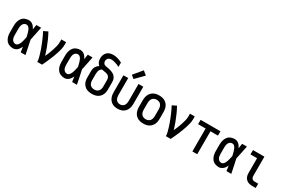

<svg xmlns="http://www.w3.org/2000/svg" viewBox="112 -1999 4776 3232"><g transform="rotate(30 2500.0 -383.0)"><path d="M219 8Q249 8 276 -7.5Q303 -23 320.5 -47.5Q338 -72 351 -100Q358 -50 366 0H459Q445 -67 431.5 -134.5Q418 -202 403 -268Q418 -334 430.5 -399.5Q443 -465 457 -530H364Q357 -483 350 -435Q337 -462 319.5 -485.5Q302 -509 275.5 -523.5Q249 -538 219 -538Q180 -538 143.5 -523.5Q107 -509 83 -477Q59 -445 50 -407Q41 -369 41 -330V-200Q41 -161 50 -123Q59 -85 83 -53Q107 -21 143.5 -6.5Q180 8 219 8ZM219 -76Q198 -76 179.5 -87.5Q161 -99 151 -118Q141 -137 137.5 -158Q134 -179 134 -200V-330Q134 -351 137.5 -372Q141 -393 151 -412.5Q161 -432 179.5 -443Q198 -454 219 -454Q242 -454 259.5 -437Q277 -420 286 -399.5Q295 -379 302 -357.5Q309 -336 314 -313.5Q319 -291 324 -269Q320 -250 316 -231Q312 -212 307 -193Q302 -174 295.5 -155.5Q289 -137 279.5 -120Q270 -103 254.5 -89.5Q239 -76 219 -76Z M688 0H782Q800 -38 817.5 -76.5Q835 -115 851.5 -154Q868 -193 883 -232.5Q898 -272 911 -312Q924 -352 933.5 -393.5Q943 -435 943 -477V-530H850V-477Q850 -435 839.5 -393.5Q829 -352 815.5 -311.5Q802 -271 786 -231.5Q770 -192 753 -154Q733 -220 708.5 -285Q684 -350 656 -413.5Q628 -477 594 -538L513 -498Q531 -464 547.5 -430Q564 -396 578.5 -361Q593 -326 607 -291Q621 -256 634 -220Q647 -184 657.5 -148Q668 -112 678 -75Q688 -38 688 0Z M1219 8Q1249 8 1276 -7.5Q1303 -23 1320.5 -47.5Q1338 -72 1351 -100Q1358 -50 1366 0H1459Q1445 -67 1431.5 -134.5Q1418 -202 1403 -268Q1418 -334 1430.5 -399.5Q1443 -465 1457 -530H1364Q1357 -483 1350 -435Q1337 -462 1319.5 -485.5Q1302 -509 1275.5 -523.5Q1249 -538 1219 -538Q1180 -538 1143.5 -523.5Q1107 -509 1083 -477Q1059 -445 1050 -407Q1041 -369 1041 -330V-200Q1041 -161 1050 -123Q1059 -85 1083 -53Q1107 -21 1143.5 -6.5Q1180 8 1219 8ZM1219 -76Q1198 -76 1179.5 -87.5Q1161 -99 1151 -118Q1141 -137 1137.5 -158Q1134 -179 1134 -200V-330Q1134 -351 1137.5 -372Q1141 -393 1151 -412.5Q1161 -432 1179.5 -443Q1198 -454 1219 -454Q1242 -454 1259.5 -437Q1277 -420 1286 -399.5Q1295 -379 1302 -357.5Q1309 -336 1314 -313.5Q1319 -291 1324 -269Q1320 -250 1316 -231Q1312 -212 1307 -193Q1302 -174 1295.5 -155.5Q1289 -137 1279.5 -120Q1270 -103 1254.5 -89.5Q1239 -76 1219 -76Z M1750 8Q1782 8 1814 1Q1846 -6 1873 -24Q1900 -42 1918.5 -69.5Q1937 -97 1944 -128.5Q1951 -160 1951 -192V-317Q1951 -339 1949 -361Q1947 -383 1938.5 -403Q1930 -423 1915 -440Q1900 -457 1881.5 -468.5Q1863 -480 1842.5 -487Q1822 -494 1800.5 -499.5Q1779 -505 1757.5 -508Q1736 -511 1714 -516.5Q1692 -522 1680 -541.5Q1668 -561 1668 -583Q1668 -604 1678 -623.5Q1688 -643 1708.5 -651Q1729 -659 1750 -659Q1779 -659 1807 -651.5Q1835 -644 1862 -634Q1889 -624 1914 -610V-694Q1874 -716 1829.5 -729.5Q1785 -743 1739 -743Q1707 -743 1675 -733.5Q1643 -724 1619.5 -700.5Q1596 -677 1585.5 -645.5Q1575 -614 1575 -581Q1575 -547 1588 -514Q1601 -481 1628 -461Q1603 -447 1584 -424.5Q1565 -402 1557 -374Q1549 -346 1549 -317V-192Q1549 -160 1556 -128.5Q1563 -97 1581.5 -69.5Q1600 -42 1627 -24Q1654 -6 1686 1Q1718 8 1750 8ZM1750 -76Q1728 -76 1706 -83.5Q1684 -91 1669 -108.5Q1654 -126 1648 -148Q1642 -170 1642 -192V-317Q1642 -340 1646.5 -362Q1651 -384 1663.5 -403.5Q1676 -423 1696 -434Q1718 -429 1740.5 -426Q1763 -423 1785.5 -417.5Q1808 -412 1826.5 -398Q1845 -384 1851.5 -362Q1858 -340 1858 -317V-192Q1858 -170 1852 -148Q1846 -126 1831 -108.5Q1816 -91 1794.5 -83.5Q1773 -76 1750 -76Z M2235 -560 2387 -714 2313 -774 2175 -609ZM2250 8Q2282 8 2314 0Q2346 -8 2372 -28Q2398 -48 2414.5 -76Q2431 -104 2437 -136Q2443 -168 2443 -200V-530H2350V-200Q2350 -178 2345.5 -155.5Q2341 -133 2328 -114Q2315 -95 2294 -85.5Q2273 -76 2250 -76Q2228 -76 2206.5 -85.5Q2185 -95 2172.5 -114Q2160 -133 2155 -155.5Q2150 -178 2150 -200V-530H2057V-200Q2057 -168 2063.5 -136Q2070 -104 2086.5 -76Q2103 -48 2129 -28Q2155 -8 2186.5 0Q2218 8 2250 8Z M2750 8Q2783 8 2815.5 0.5Q2848 -7 2875 -26.5Q2902 -46 2920 -74Q2938 -102 2944.5 -134.5Q2951 -167 2951 -200V-330Q2951 -363 2944.5 -395.5Q2938 -428 2920 -456Q2902 -484 2875 -503.5Q2848 -523 2815.5 -530.5Q2783 -538 2750 -538Q2717 -538 2685 -530.5Q2653 -523 2625.5 -503.5Q2598 -484 2580.5 -456Q2563 -428 2556 -395.5Q2549 -363 2549 -330V-200Q2549 -167 2556 -134.5Q2563 -102 2580.5 -74Q2598 -46 2625.5 -26.5Q2653 -7 2685 0.5Q2717 8 2750 8ZM2750 -76Q2727 -76 2704.5 -84.5Q2682 -93 2667.5 -112Q2653 -131 2647.5 -154Q2642 -177 2642 -200V-330Q2642 -353 2647.5 -376Q2653 -399 2667.5 -418Q2682 -437 2704.5 -445.5Q2727 -454 2750 -454Q2773 -454 2795.5 -445.5Q2818 -437 2832.5 -418Q2847 -399 2852.5 -376Q2858 -353 2858 -330V-200Q2858 -177 2852.5 -154Q2847 -131 2832.5 -112Q2818 -93 2795.5 -84.5Q2773 -76 2750 -76Z M3188 0H3282Q3300 -38 3317.5 -76.5Q3335 -115 3351.5 -154Q3368 -193 3383 -232.5Q3398 -272 3411 -312Q3424 -352 3433.5 -393.5Q3443 -435 3443 -477V-530H3350V-477Q3350 -435 3339.5 -393.5Q3329 -352 3315.5 -311.5Q3302 -271 3286 -231.5Q3270 -192 3253 -154Q3233 -220 3208.5 -285Q3184 -350 3156 -413.5Q3128 -477 3094 -538L3013 -498Q3031 -464 3047.5 -430Q3064 -396 3078.5 -361Q3093 -326 3107 -291Q3121 -256 3134 -220Q3147 -184 3157.5 -148Q3168 -112 3178 -75Q3188 -38 3188 0Z M3703 0H3797V-446H3943V-530H3557V-446H3703Z M4219 8Q4249 8 4276 -7.5Q4303 -23 4320.5 -47.5Q4338 -72 4351 -100Q4358 -50 4366 0H4459Q4445 -67 4431.5 -134.5Q4418 -202 4403 -268Q4418 -334 4430.5 -399.5Q4443 -465 4457 -530H4364Q4357 -483 4350 -435Q4337 -462 4319.5 -485.5Q4302 -509 4275.5 -523.5Q4249 -538 4219 -538Q4180 -538 4143.5 -523.5Q4107 -509 4083 -477Q4059 -445 4050 -407Q4041 -369 4041 -330V-200Q4041 -161 4050 -123Q4059 -85 4083 -53Q4107 -21 4143.5 -6.5Q4180 8 4219 8ZM4219 -76Q4198 -76 4179.5 -87.5Q4161 -99 4151 -118Q4141 -137 4137.5 -158Q4134 -179 4134 -200V-330Q4134 -351 4137.5 -372Q4141 -393 4151 -412.5Q4161 -432 4179.5 -443Q4198 -454 4219 -454Q4242 -454 4259.5 -437Q4277 -420 4286 -399.5Q4295 -379 4302 -357.5Q4309 -336 4314 -313.5Q4319 -291 4324 -269Q4320 -250 4316 -231Q4312 -212 4307 -193Q4302 -174 4295.5 -155.5Q4289 -137 4279.5 -120Q4270 -103 4254.5 -89.5Q4239 -76 4219 -76Z M4863 0H4934V-84H4863Q4845 -84 4828 -93Q4811 -102 4804 -119.5Q4797 -137 4797 -155V-530H4575V-446H4703V-155Q4703 -123 4713 -92.5Q4723 -62 4746.5 -40Q4770 -18 4800.5 -9Q4831 0 4863 0Z"/></g></svg>

Font: Iosevka SS08 Medium
Style: Regular
Weight: 500
Monospace: yes
Designer: Belleve Invis
Foundry: Belleve Invis
Version: Version 3.4.3; ttfautohint (v1.8.3)